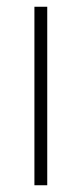

<svg xmlns="http://www.w3.org/2000/svg" viewBox="-20 -549 242 569"><path d="M120 0H82V-529H120Z"/></svg>

Font: Noto Sans Gurmukhi SemiCondensed ExtraLight
Style: Regular
Weight: 200
Width: 4
Designer: Jelle Bosma - Monotype Design Team
Foundry: Monotype Imaging Inc.
Version: Version 2.004; ttfautohint (v1.8.4.7-5d5b)